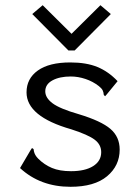

<svg xmlns="http://www.w3.org/2000/svg" viewBox="-20 -708 540 738"><path d="M57 -62 97 -130 103 -139 109 -135Q109 -133 110.5 -126Q112 -119 116 -112Q120 -105 127 -98Q150 -75 179.5 -62.5Q209 -50 253 -50Q307 -50 338 -69.5Q369 -89 369 -123Q369 -152 344 -171Q319 -190 254 -211Q82 -260 82 -353Q82 -406 125.5 -437Q169 -468 250 -468Q312 -468 354.5 -450.5Q397 -433 432 -396L391 -346L384 -338L379 -343Q378 -354 374.5 -361Q371 -368 360 -377Q337 -395 308.5 -404.5Q280 -414 252 -414Q209 -414 181.5 -399Q154 -384 154 -357Q154 -332 182 -311Q210 -290 283 -269Q369 -243 404.5 -212.5Q440 -182 440 -133Q440 -71 391.5 -30.5Q343 10 251 10Q135 10 57 -62ZM255 -578 366 -688 406 -654 267 -514H243L104 -654L144 -688Z"/></svg>

Font: Vazir Code
Style: Code
Weight: 400
Foundry: DejaVu fonts team - Redesigned by Saber Rastikerdar
Version: Version 1.1.2